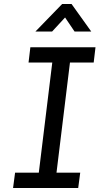

<svg xmlns="http://www.w3.org/2000/svg" viewBox="-20 -935 516 955"><path d="M45 0 55 -76H173L240 -624H122L131 -700H455L446 -624H328L261 -76H379L369 0ZM156 -778 289 -915H336L434 -778H351L280 -883H336L239 -778Z"/></svg>

Font: Inclusive Sans
Style: Italic
Weight: 400
Italic angle: -7°
Designer: Olivia King
Foundry: Olivia King
Version: Version 2.004